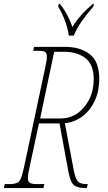

<svg xmlns="http://www.w3.org/2000/svg" viewBox="-43 -951 545 971"><path d="M-23 0 -19 -20H4Q29 -20 42.5 -26Q56 -32 63.5 -51Q71 -70 79 -108L185 -606Q189 -626 191.5 -639.5Q194 -653 194 -663Q194 -683 185.5 -688.5Q177 -694 148 -694H125L129 -714H287Q363 -714 411 -677Q459 -640 459 -551Q459 -491 436.5 -442Q414 -393 374.5 -363Q335 -333 285 -328L330 -90Q338 -48 350.5 -34Q363 -20 394 -20H401L396 0H391Q359 0 342 -8Q325 -16 317 -34Q309 -52 303 -82L258 -327H154L107 -108Q98 -69 98 -51Q98 -32 108.5 -26Q119 -20 144 -20H181L177 0ZM264 -352Q311 -352 348.5 -378Q386 -404 408.5 -449Q431 -494 431 -550Q431 -624 389.5 -656.5Q348 -689 283 -689H231L160 -352ZM305 -771Q300 -806 286 -845Q272 -884 251 -918L254 -931H260Q280 -907 297.5 -874Q315 -841 323 -814Q340 -843 367 -873.5Q394 -904 426 -931H432L429 -918Q395 -879 370 -843Q345 -807 330 -771Z"/></svg>

Font: Noto Serif ExtraCondensed Thin
Style: Italic
Weight: 100
Width: 2
Italic angle: -12°
Designer: Monotype Design Team
Foundry: Monotype Imaging Inc.
Version: Version 2.013